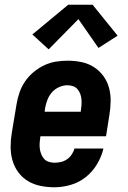

<svg xmlns="http://www.w3.org/2000/svg" viewBox="-20 -785 540 813"><path d="M210 8Q180 8 151 2Q122 -4 98 -18.5Q74 -33 57.5 -55.5Q41 -78 33 -105.5Q25 -133 25 -163Q25 -193 30 -223L50 -343Q54 -368 62.5 -393Q71 -418 86 -440Q101 -462 122 -479.5Q143 -497 167 -508.5Q191 -520 216.5 -524Q242 -528 267 -528Q297 -528 325.5 -522Q354 -516 377.5 -501Q401 -486 417.5 -463.5Q434 -441 441.5 -413.5Q449 -386 448.5 -356Q448 -326 443 -297L429 -208H151V-207Q149 -194 148 -181Q147 -168 148.5 -156Q150 -144 154.5 -132.5Q159 -121 166.5 -112.5Q174 -104 186 -100Q198 -96 210 -96Q224 -96 237.5 -99Q251 -102 263 -110Q275 -118 283.5 -130.5Q292 -143 295 -156H418Q410 -122 391 -90Q372 -58 343 -35Q314 -12 279 -2Q244 8 210 8ZM169 -312H322V-313Q324 -326 325 -338.5Q326 -351 325 -363.5Q324 -376 320 -387Q316 -398 308.5 -407Q301 -416 289.5 -420Q278 -424 265 -424Q248 -424 230 -416Q212 -408 199.5 -393.5Q187 -379 180.5 -361.5Q174 -344 171 -327ZM186 -576 117 -639 269 -765H372L478 -634L397 -582L312 -704Z"/></svg>

Font: Iosevka SS04 Extrabold Oblique
Style: Regular
Weight: 800
Italic angle: -9°
Monospace: yes
Designer: Belleve Invis
Foundry: Belleve Invis
Version: Version 19.0.0; ttfautohint (v1.8.4)